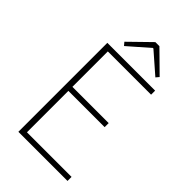

<svg xmlns="http://www.w3.org/2000/svg" viewBox="-273 -1017 1108 1108"><g transform="rotate(45 281.0 -462.5)"><path d="M110 0V-726H500V-693H147V-404H443V-371H147V-33H511V0ZM191 -781 175 -800 303 -925H336L463 -800L447 -781L321 -891H317Z"/></g></svg>

Font: Shanggu Sans SC VF
Style: Regular
Weight: 250
Designer: GuiWonder
Version: Version 1.021